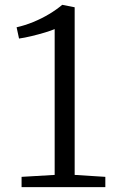

<svg xmlns="http://www.w3.org/2000/svg" viewBox="-20 -772 486 792"><path d="M205.5 -50.5V-652Q192 -646 165.5 -638Q139 -630 109.8 -623Q80.5 -616 58.5 -613L48.5 -659.5Q82.5 -667 117.2 -681.2Q152 -695.5 182.5 -713.8Q213 -732 236.5 -752H237.5L288 -742V-50.5L414.5 -42.5V0H69V-42.5Z"/></svg>

Font: Merriweather 20pt Light
Style: Regular
Weight: 300
Version: Version 2.100